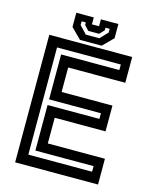

<svg xmlns="http://www.w3.org/2000/svg" viewBox="-125 -934 820 1018"><g transform="rotate(15 285.0 -425.0)"><path d="M57.5 0V-700H512.5V-558.5H199V-424H478V-282.5H199V-141.5H512.5V0ZM114.5 -57.5H464.5V-88H145V-338H429.5V-369H145V-615.5H464.5V-646H114.5ZM221.5 -716 165.5 -772V-850H261.5V-812H300.5V-850H396.5V-772L340.5 -716ZM244 -751H318.5L358.5 -793V-813.5H335.5V-799.5L311.5 -773.5H251.5L227.5 -799.5V-813.5H204.5V-793Z"/></g></svg>

Font: Tourney Thin SemiBold
Style: Regular
Weight: 600
Version: Version 1.015